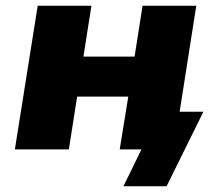

<svg xmlns="http://www.w3.org/2000/svg" viewBox="-20 -523 774 672"><path d="M412 129 475 0H409L431 -132H692L563 129ZM32 0 112 -503H300L272 -325H451L479 -503H667L588 0H399L429 -185H250L221 0Z"/></svg>

Font: Nunito Sans 8pt Black
Style: Italic
Weight: 900
Italic angle: -9°
Version: Version 3.101;gftools[0.9.27]